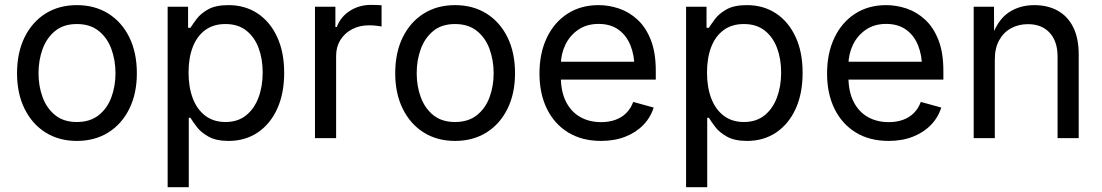

<svg xmlns="http://www.w3.org/2000/svg" viewBox="-20 -574 4581 798"><path d="M299.3 11.7Q225.1 11.7 169.2 -23.4Q113.3 -58.6 82 -122.1Q50.8 -185.5 50.8 -269.5Q50.8 -355 82 -418.7Q113.3 -482.4 169.2 -517.6Q225.1 -552.7 299.3 -552.7Q374 -552.7 430.2 -517.6Q486.3 -482.4 517.6 -418.7Q548.8 -355 548.8 -269.5Q548.8 -185.5 517.6 -122.1Q486.3 -58.6 430.2 -23.4Q374 11.7 299.3 11.7ZM299.3 -66.9Q354.5 -66.9 390.1 -95.2Q425.8 -123.5 442.9 -169.7Q460 -215.8 460 -269.5Q460 -323.7 442.9 -370.4Q425.8 -417 390.1 -445.6Q354.5 -474.1 299.3 -474.1Q244.6 -474.1 209.5 -445.6Q174.3 -417 157.2 -370.6Q140.1 -324.2 140.1 -269.5Q140.1 -215.8 157.2 -169.7Q174.3 -123.5 209.5 -95.2Q244.6 -66.9 299.3 -66.9Z M676.8 204.1V-545.9H761.7V-458.5H771.5Q780.8 -473.1 797.4 -495.4Q814 -517.6 845.2 -535.2Q876.5 -552.7 929.7 -552.7Q998 -552.7 1050 -518.6Q1102.1 -484.4 1131.6 -421.1Q1161.1 -357.9 1161.1 -271.5Q1161.1 -184.6 1131.8 -121.1Q1102.5 -57.6 1050.5 -22.9Q998.5 11.7 930.2 11.7Q878.4 11.7 846.7 -6.1Q814.9 -23.9 797.9 -46.6Q780.8 -69.3 771.5 -84.5H764.6V204.1ZM917 -66.9Q968.3 -66.9 1002.7 -94.5Q1037.1 -122.1 1054.4 -168.7Q1071.8 -215.3 1071.8 -272.5Q1071.8 -329.1 1054.7 -374.8Q1037.6 -420.4 1003.2 -447.3Q968.8 -474.1 917 -474.1Q866.7 -474.1 832.5 -448.7Q798.3 -423.3 781 -378.2Q763.7 -333 763.7 -272.5Q763.7 -211.9 781.2 -165.5Q798.8 -119.1 833.3 -93Q867.7 -66.9 917 -66.9Z M1289.1 0V-545.9H1374V-461.9H1379.9Q1395 -503.4 1433.8 -528.6Q1472.7 -553.7 1521.5 -553.7Q1531.2 -553.7 1544.7 -553.2Q1558.1 -552.7 1565.9 -552.2V-463.9Q1562 -464.8 1546.4 -466.8Q1530.8 -468.8 1513.2 -468.8Q1474.1 -468.8 1443.1 -452.4Q1412.1 -436 1394.5 -407.5Q1377 -378.9 1377 -341.8V0Z M1871.1 11.7Q1796.9 11.7 1741 -23.4Q1685.1 -58.6 1653.8 -122.1Q1622.6 -185.5 1622.6 -269.5Q1622.6 -355 1653.8 -418.7Q1685.1 -482.4 1741 -517.6Q1796.9 -552.7 1871.1 -552.7Q1945.8 -552.7 2002 -517.6Q2058.1 -482.4 2089.4 -418.7Q2120.6 -355 2120.6 -269.5Q2120.6 -185.5 2089.4 -122.1Q2058.1 -58.6 2002 -23.4Q1945.8 11.7 1871.1 11.7ZM1871.1 -66.9Q1926.3 -66.9 1961.9 -95.2Q1997.6 -123.5 2014.6 -169.7Q2031.7 -215.8 2031.7 -269.5Q2031.7 -323.7 2014.6 -370.4Q1997.6 -417 1961.9 -445.6Q1926.3 -474.1 1871.1 -474.1Q1816.4 -474.1 1781.2 -445.6Q1746.1 -417 1729 -370.6Q1711.9 -324.2 1711.9 -269.5Q1711.9 -215.8 1729 -169.7Q1746.1 -123.5 1781.2 -95.2Q1816.4 -66.9 1871.1 -66.9Z M2478 11.7Q2398.9 11.7 2341.6 -23.4Q2284.2 -58.6 2253.2 -121.6Q2222.2 -184.6 2222.2 -268.6Q2222.2 -352.5 2252.4 -416.5Q2282.7 -480.5 2338.1 -516.6Q2393.6 -552.7 2467.8 -552.7Q2511.2 -552.7 2553.5 -538.3Q2595.7 -523.9 2630.1 -491.9Q2664.6 -460 2685.1 -407.7Q2705.6 -355.5 2705.6 -279.8V-243.2H2281.7V-317.4H2658.2L2617.2 -290Q2617.2 -343.8 2600.3 -385.5Q2583.5 -427.2 2550.3 -450.9Q2517.1 -474.6 2467.8 -474.6Q2418.5 -474.6 2383.3 -450.4Q2348.1 -426.3 2329.6 -387.5Q2311 -348.6 2311 -304.2V-254.9Q2311 -194.3 2332 -152.1Q2353 -109.9 2390.9 -88.1Q2428.7 -66.4 2478.5 -66.4Q2510.7 -66.4 2537.1 -75.7Q2563.5 -85 2582.5 -103.8Q2601.6 -122.6 2611.8 -150.4L2696.8 -127Q2684.1 -85.9 2653.8 -54.7Q2623.5 -23.4 2578.9 -5.9Q2534.2 11.7 2478 11.7Z M2831.5 204.1V-545.9H2916.5V-458.5H2926.3Q2935.5 -473.1 2952.1 -495.4Q2968.8 -517.6 3000 -535.2Q3031.2 -552.7 3084.5 -552.7Q3152.8 -552.7 3204.8 -518.6Q3256.8 -484.4 3286.4 -421.1Q3315.9 -357.9 3315.9 -271.5Q3315.9 -184.6 3286.6 -121.1Q3257.3 -57.6 3205.3 -22.9Q3153.3 11.7 3085 11.7Q3033.2 11.7 3001.5 -6.1Q2969.7 -23.9 2952.6 -46.6Q2935.5 -69.3 2926.3 -84.5H2919.4V204.1ZM3071.8 -66.9Q3123 -66.9 3157.5 -94.5Q3191.9 -122.1 3209.2 -168.7Q3226.6 -215.3 3226.6 -272.5Q3226.6 -329.1 3209.5 -374.8Q3192.4 -420.4 3158 -447.3Q3123.5 -474.1 3071.8 -474.1Q3021.5 -474.1 2987.3 -448.7Q2953.1 -423.3 2935.8 -378.2Q2918.5 -333 2918.5 -272.5Q2918.5 -211.9 2936 -165.5Q2953.6 -119.1 2988 -93Q3022.5 -66.9 3071.8 -66.9Z M3673.3 11.7Q3594.2 11.7 3536.9 -23.4Q3479.5 -58.6 3448.5 -121.6Q3417.5 -184.6 3417.5 -268.6Q3417.5 -352.5 3447.8 -416.5Q3478 -480.5 3533.4 -516.6Q3588.9 -552.7 3663.1 -552.7Q3706.5 -552.7 3748.8 -538.3Q3791 -523.9 3825.4 -491.9Q3859.9 -460 3880.4 -407.7Q3900.9 -355.5 3900.9 -279.8V-243.2H3477.1V-317.4H3853.5L3812.5 -290Q3812.5 -343.8 3795.7 -385.5Q3778.8 -427.2 3745.6 -450.9Q3712.4 -474.6 3663.1 -474.6Q3613.8 -474.6 3578.6 -450.4Q3543.5 -426.3 3524.9 -387.5Q3506.3 -348.6 3506.3 -304.2V-254.9Q3506.3 -194.3 3527.3 -152.1Q3548.3 -109.9 3586.2 -88.1Q3624 -66.4 3673.8 -66.4Q3706.1 -66.4 3732.4 -75.7Q3758.8 -85 3777.8 -103.8Q3796.9 -122.6 3807.1 -150.4L3892.1 -127Q3879.4 -85.9 3849.1 -54.7Q3818.8 -23.4 3774.2 -5.9Q3729.5 11.7 3673.3 11.7Z M4114.7 -327.1V0H4026.9V-545.9H4111.3L4111.8 -413.6H4099.6Q4124.5 -489.3 4170.7 -521Q4216.8 -552.7 4278.8 -552.7Q4334 -552.7 4375.5 -530Q4417 -507.3 4440.2 -461.7Q4463.4 -416 4463.4 -346.7V0H4375.5V-339.4Q4375.5 -402.3 4342.5 -438Q4309.6 -473.6 4252.4 -473.6Q4213.4 -473.6 4182.1 -456.5Q4150.9 -439.5 4132.8 -406.7Q4114.7 -374 4114.7 -327.1Z"/></svg>

Font: Adwaita Sans
Style: Regular
Weight: 400
Designer: Rasmus Andersson
Foundry: rsms
Version: Version 4.001;git-9221beed3